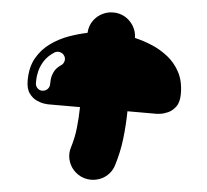

<svg xmlns="http://www.w3.org/2000/svg" viewBox="-60 -772 1119 1040"><g transform="rotate(5 500.0 -251.5)"><path d="M798 -181Q761 -181 719 -181Q677 -181 637 -181Q636 -107 627.5 -33Q619 41 596 115Q586 149 560.5 172Q535 195 501.5 202.5Q468 210 434 200Q400 189 377 163.5Q354 138 346.5 105Q339 72 350 38Q366 -13 372 -67.5Q378 -122 379 -181Q337 -181 290.5 -181Q244 -181 203 -181Q203 -181 185 -183Q167 -185 143.5 -195.5Q120 -206 102 -230.5Q84 -255 84 -300Q84 -373 113 -423.5Q142 -474 188 -506.5Q234 -539 286 -557.5Q338 -576 384 -585L385 -590Q388 -626 408 -653.5Q428 -681 459 -695.5Q490 -710 526 -707Q576 -702 609 -665.5Q642 -629 643 -580Q688 -570 736 -550Q784 -530 825 -497.5Q866 -465 891.5 -416.5Q917 -368 917 -300Q917 -255 899 -230.5Q881 -206 857.5 -195.5Q834 -185 816 -183Q798 -181 798 -181ZM257 -398Q270 -406 274 -422Q278 -438 269 -451Q261 -464 245.5 -468Q230 -472 216 -464Q180 -441 161.5 -411.5Q143 -382 136.5 -354Q130 -326 130 -307Q130 -288 130 -286Q132 -270 144 -260Q156 -250 172 -252Q188 -254 198 -266Q208 -278 207 -294Q207 -296 208 -314.5Q209 -333 219.5 -356.5Q230 -380 257 -398Z"/></g></svg>

Font: Nikukyu
Style: Regular
Weight: 400
Version: Version 1.00